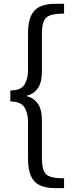

<svg xmlns="http://www.w3.org/2000/svg" viewBox="-20 -869 381 991"><path d="M264.7 102Q189 102 156.8 66Q124.7 30 124.7 -49.7V-239Q124.7 -286.7 105.5 -316Q86.3 -345.3 33.3 -345.3V-402Q87.3 -402 106 -431.7Q124.7 -461.3 124.7 -508.3V-697.7Q124.7 -778 157.2 -813.7Q189.7 -849.3 264.7 -849.3H310.7V-798.7Q263 -798.7 238.5 -789.8Q214 -781 205.2 -757.7Q196.3 -734.3 196.3 -691V-499.3Q196.3 -446.3 178.2 -417.8Q160 -389.3 130.7 -378.7Q101.3 -368 66 -368V-379.3Q101.3 -379.3 130.7 -368.7Q160 -358 178.2 -329.8Q196.3 -301.7 196.3 -248V-56.3Q196.3 -13 205.2 10.3Q214 33.7 238.5 42.5Q263 51.3 310.7 51.3V102Z"/></svg>

Font: Bitter Thin
Style: Regular
Weight: 100
Designer: Sol Matas, and Bitter project Authors
Foundry: Sol Matas
Version: Version 2.002